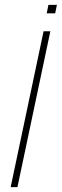

<svg xmlns="http://www.w3.org/2000/svg" viewBox="-20 -773 255 793"><path d="M173 -718 180 -753H215L208 -718ZM24 0 160 -644H188L52 0Z"/></svg>

Font: Kanit Thin
Style: Italic
Weight: 250
Italic angle: -12°
Designer: Katatrad Team
Foundry: CadsonDemak
Version: Version 2.000; ttfautohint (v1.8.3)